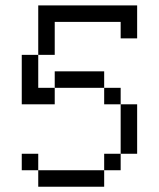

<svg xmlns="http://www.w3.org/2000/svg" viewBox="-20 -708 602 728"><path d="M187.5 -687.5H250V-625H187.5ZM250 -687.5H312.5V-625H250ZM312.5 -687.5H375V-625H312.5ZM375 -687.5H437.5V-625H375ZM62.5 -500H125V-437.5H62.5ZM187.5 -437.5H250V-375H187.5ZM250 -437.5H312.5V-375H250ZM312.5 -437.5H375V-375H312.5ZM375 -375H437.5V-312.5H375ZM437.5 -312.5H500V-250H437.5ZM437.5 -250H500V-187.5H437.5ZM437.5 -187.5H500V-125H437.5ZM375 -125H437.5V-62.5H375ZM312.5 -62.5H375V0H312.5ZM250 -62.5H312.5V0H250ZM187.5 -62.5H250V0H187.5ZM125 -62.5H187.5V0H125ZM62.5 -125H125V-62.5H62.5ZM62.5 -437.5H125V-375H62.5ZM62.5 -375H125V-312.5H62.5ZM125 -375H187.5V-312.5H125ZM125 -562.5H187.5V-500H125ZM125 -625H187.5V-562.5H125ZM125 -687.5H187.5V-625H125ZM437.5 -687.5H500V-625H437.5ZM437.5 -625H500V-562.5H437.5Z"/></svg>

Font: ChillBitmapSE 16px
Style: Regular
Weight: 400
Designer: Designed by Warren2060
Foundry: ChillType
Version: Version 1.000